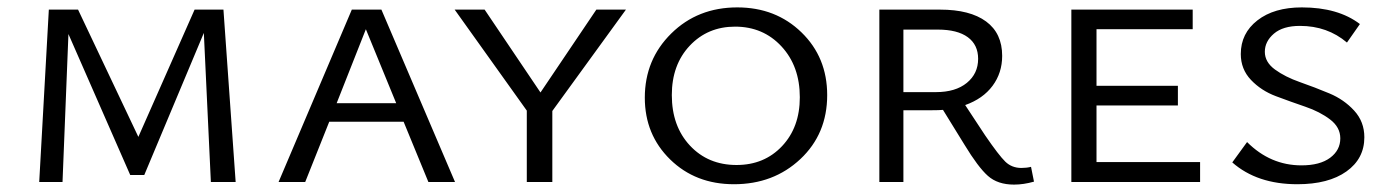

<svg xmlns="http://www.w3.org/2000/svg" viewBox="-20 -492 3753 519"><path d="M617 0H550L531 -403L370 -19H332L165 -400L149 0H86L112 -466H191L354 -122L506 -466H584Z M1138 0 1071 -163H870L805 0H733L931 -466H1011L1210 0ZM890 -213H1051L969 -413Z M1672 -466 1473 -192V0H1404V-193L1209 -466H1290L1441 -242L1592 -466Z M1964 6Q1860 6 1791.5 -61Q1723 -128 1723 -228Q1723 -331 1794.5 -401.5Q1866 -472 1973 -472Q2077 -472 2146.5 -404.5Q2216 -337 2216 -235Q2216 -130 2143.5 -62Q2071 6 1964 6ZM1971 -46Q2046 -46 2094 -97Q2142 -148 2142 -229Q2142 -313 2092.5 -366.5Q2043 -420 1967 -420Q1893 -420 1844.5 -368.5Q1796 -317 1796 -235Q1796 -151 1845 -98.5Q1894 -46 1971 -46Z M2767 -41 2775 -1Q2747 7 2721 7Q2677 7 2650.5 -16.5Q2624 -40 2587 -101L2529 -195Q2519 -194 2499 -194H2422V0H2357V-466H2521Q2602 -466 2645.5 -434Q2689 -402 2689 -341Q2689 -295 2663 -260Q2637 -225 2589 -208L2643 -126Q2680 -72 2697.5 -55Q2715 -38 2741 -38Q2755 -38 2767 -41ZM2422 -243H2510Q2563 -243 2593.5 -268Q2624 -293 2624 -333Q2624 -371 2596 -391.5Q2568 -412 2515 -412H2422Z M2944 -54H3224V0H2876V-466H3204V-413H2944V-260H3164V-207H2944Z M3603 -118Q3603 -148 3575.5 -169Q3548 -190 3508.5 -203.5Q3469 -217 3429 -232Q3389 -247 3361.5 -276Q3334 -305 3334 -346Q3334 -402 3379 -437Q3424 -472 3499 -472Q3597 -472 3656 -427L3621 -377Q3568 -422 3494 -422Q3448 -422 3423.5 -401Q3399 -380 3399 -352Q3399 -324 3426.5 -304Q3454 -284 3494 -270Q3534 -256 3573.5 -239.5Q3613 -223 3640.5 -193Q3668 -163 3668 -121Q3668 -63 3619.5 -28.5Q3571 6 3487 6Q3378 6 3311 -53L3351 -108Q3414 -45 3498 -45Q3548 -45 3575.5 -65.5Q3603 -86 3603 -118Z"/></svg>

Font: EauTestSC
Style: Regular
Weight: 400
Designer: Christian Thalmann (Catharsis Fonts)
Version: Version 0.001;PS 000.001;hotconv 1.0.88;makeotf.lib2.5.64775